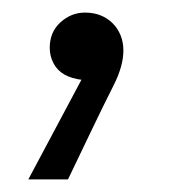

<svg xmlns="http://www.w3.org/2000/svg" viewBox="-20 -125 277 305"><path d="M25 160H88L123 87Q145 41 160.5 10.5Q176 -20 176 -45Q176 -58 171.5 -69Q167 -80 159 -88Q151 -96 140 -100.5Q129 -105 115 -105Q93 -105 76 -89.5Q59 -74 59 -49Q59 -36 65 -24.5Q71 -13 82.5 -6.5Q94 0 111.5 2Q129 4 151 -2L130 -37Z"/></svg>

Font: Tilda Sans VF
Style: Regular
Weight: 400
Designer: ParaType Ltd
Foundry: ParaType Ltd
Version: Version 1.010